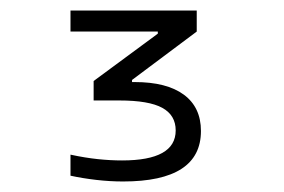

<svg xmlns="http://www.w3.org/2000/svg" viewBox="-20 -750 540 365"><path d="M214 -405Q189 -405 163 -408Q137 -411 114 -416V-456Q142 -450 166 -447.5Q190 -445 212 -445Q314 -445 314 -502Q314 -531 288.5 -545Q263 -559 207 -559H158V-596L280 -686V-690H114V-730H354V-690L231 -598V-594H236Q297 -594 329.5 -570Q362 -546 362 -501Q362 -405 214 -405Z"/></svg>

Font: M PLUS 1 Code Light
Style: Regular
Weight: 300
Designer: Coji Morishita
Foundry: UNDERFOREST DESIGN
Version: Version 1.002